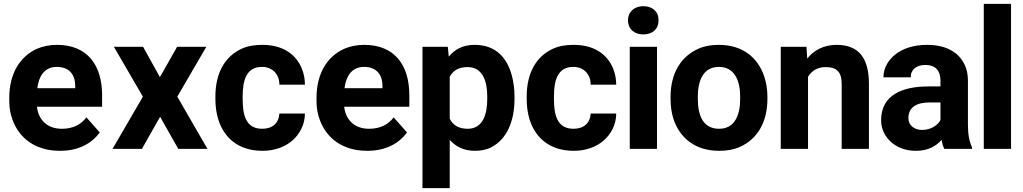

<svg xmlns="http://www.w3.org/2000/svg" viewBox="-20 -770 5289 993"><path d="M28 -246C28 -211 34 -178 46 -147C81 -55 163 10 290 10C388 10 455 -29 496 -85L427 -163C400 -127 359 -104 300 -104C224 -104 179 -150 171 -218H508V-278C508 -434 431 -538 275 -538C237 -538 202 -531 172 -518C84 -479 28 -390 28 -265ZM173 -314C180 -373 208 -424 274 -424C335 -424 369 -387 369 -326V-314Z M562 0H714L808 -166L902 0H1053L897 -270L1047 -528H896L807 -371L720 -528H569L719 -270Z M1094 -257C1094 -220 1099 -184 1109 -152C1139 -57 1213 10 1338 10C1403 10 1457 -12 1493 -44C1527 -74 1557 -122 1557 -183H1425C1422 -133 1389 -104 1336 -104C1252 -104 1235 -174 1235 -257V-271C1235 -353 1253 -424 1335 -424C1389 -424 1425 -386 1425 -332H1557C1557 -363 1551 -392 1540 -418C1509 -491 1441 -538 1337 -538C1296 -538 1260 -532 1230 -518C1144 -479 1094 -393 1094 -271Z M1617 -246C1617 -211 1623 -178 1635 -147C1670 -55 1752 10 1879 10C1977 10 2044 -29 2085 -85L2016 -163C1989 -127 1948 -104 1889 -104C1813 -104 1768 -150 1760 -218H2097V-278C2097 -434 2020 -538 1864 -538C1826 -538 1791 -531 1761 -518C1673 -479 1617 -390 1617 -265ZM1762 -314C1769 -373 1797 -424 1863 -424C1924 -424 1958 -387 1958 -326V-314Z M2165 203H2306V-46C2336 -14 2376 10 2436 10C2469 10 2499 4 2524 -10C2600 -51 2641 -141 2641 -259V-270C2641 -310 2636 -347 2627 -380C2603 -469 2546 -538 2435 -538C2371 -538 2331 -513 2301 -477L2296 -528H2165ZM2306 -156V-373C2323 -404 2350 -423 2398 -423C2477 -423 2500 -349 2500 -270V-259C2500 -180 2478 -104 2399 -104C2351 -104 2322 -124 2306 -156Z M2704 -257C2704 -220 2709 -184 2719 -152C2749 -57 2823 10 2948 10C3013 10 3067 -12 3103 -44C3137 -74 3167 -122 3167 -183H3035C3032 -133 2999 -104 2946 -104C2862 -104 2845 -174 2845 -257V-271C2845 -353 2863 -424 2945 -424C2999 -424 3035 -386 3035 -332H3167C3167 -363 3161 -392 3150 -418C3119 -491 3051 -538 2947 -538C2906 -538 2870 -532 2840 -518C2754 -479 2704 -393 2704 -271Z M3228 -665C3228 -619 3261 -592 3307 -592C3354 -592 3386 -619 3386 -665C3386 -711 3354 -738 3307 -738C3261 -738 3228 -709 3228 -665ZM3237 0H3378V-528H3237Z M3448 -259C3448 -220 3453 -185 3464 -152C3496 -58 3574 10 3699 10C3739 10 3775 4 3806 -10C3894 -49 3949 -134 3949 -259V-269C3949 -308 3943 -343 3932 -376C3900 -470 3823 -538 3698 -538C3658 -538 3623 -532 3592 -518C3504 -479 3448 -394 3448 -269ZM3589 -259V-269C3589 -351 3616 -424 3698 -424C3780 -424 3808 -352 3808 -269V-259C3808 -176 3781 -104 3699 -104C3615 -104 3589 -175 3589 -259Z M4018 0H4159V-373C4176 -401 4205 -423 4249 -423C4308 -423 4333 -397 4333 -337V0H4474V-336C4474 -460 4429 -538 4307 -538C4238 -538 4187 -508 4155 -467L4151 -528H4018Z M4537 -148C4537 -125 4542 -104 4551 -85C4578 -30 4636 10 4717 10C4779 10 4822 -14 4850 -47C4853 -28 4857 -13 4864 0H5007V-8C4992 -41 4986 -79 4986 -128V-352C4986 -383 4981 -410 4970 -433C4939 -501 4872 -538 4774 -538C4705 -538 4649 -519 4610 -488C4578 -462 4549 -423 4549 -370H4690C4690 -412 4722 -434 4766 -434C4819 -434 4844 -404 4844 -353V-323H4781C4647 -323 4537 -279 4537 -148ZM4678 -159C4678 -218 4725 -240 4786 -240H4844V-149C4828 -120 4793 -98 4748 -98C4709 -98 4678 -122 4678 -159Z M5068 0H5209V-750H5068Z"/></svg>

Font: Asimov Pro
Style: Bd
Weight: 700
Designer: Google
Version: Version 2.000980; 2014